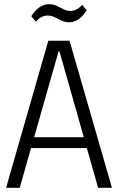

<svg xmlns="http://www.w3.org/2000/svg" viewBox="-20 -894 561 914"><path d="M210 -700H311L513 0H447L263 -650H259L74 0H9ZM115 -241H407V-189H115ZM129 -817Q147 -845 168 -859.5Q189 -874 212 -874Q233 -874 249.5 -866.5Q266 -859 282 -850.5Q298 -842 314 -842Q330 -842 344 -849Q358 -856 371 -871L393 -845Q375 -817 354 -802.5Q333 -788 310 -788Q290 -788 273 -796Q256 -804 240 -812Q224 -820 207 -820Q192 -820 178 -813Q164 -806 151 -791Z"/></svg>

Font: Pathway Extreme SemiCondensed ExtraLight
Style: Regular
Weight: 250
Width: 4
Version: Version 1.001;gftools[0.9.26]